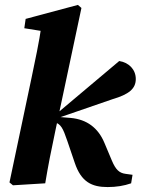

<svg xmlns="http://www.w3.org/2000/svg" viewBox="-20 -739 568 774"><path d="M18.2 -3.6 32.2 8 162.3 0C174.3 -72.1 185.5 -129.3 203.8 -215L308.3 -706.9L294 -719.2L83.4 -662.8L78 -625.2L204.3 -605L147.6 -638.9C137.6 -567.7 121.8 -496.1 107.1 -425L18.2 -3.6ZM508.6 0 514.3 -34.3 485.5 -38.3C460.9 -41.7 446.6 -54.7 431.1 -91.3L400.7 -163.6C375.5 -223.6 330.2 -257.6 265 -263.6L209.2 -268.2L205.5 -260.5L433.5 -339.1C499.1 -358.4 527.4 -381 527.4 -420.5C527.4 -458 500.3 -487 460.6 -493L204 -277L189.7 -264.7H185.7V-252L198.9 -247.6C226.1 -237.6 233.2 -223.9 251.4 -170.8L281.3 -82.8C307.4 -4.9 350.5 15.1 413.9 15.1C448.8 15.1 480 10 508.6 0Z"/></svg>

Font: Source Serif 4 Variable
Style: Italic
Weight: 400
Italic angle: -12°
Designer: Frank Grießhammer
Foundry: Adobe Systems Incorporated
Version: Version 4.004;hotconv 1.0.116;makeotfexe 2.5.65601